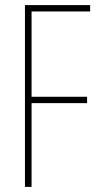

<svg xmlns="http://www.w3.org/2000/svg" viewBox="-20 -734 392 754"><path d="M104 0H78V-714H334V-689H104V-354H322V-329H104Z"/></svg>

Font: Noto Sans Hebrew ExtraCondensed Thin
Style: Regular
Weight: 100
Width: 2
Designer: Monotype Design Team
Foundry: Monotype Imaging Inc.
Version: Version 2.004; ttfautohint (v1.8.4.7-5d5b)